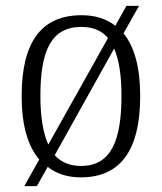

<svg xmlns="http://www.w3.org/2000/svg" viewBox="-20 -596 553 656"><path d="M114 -51 63 40H106L143 -26C173 -2 211 10 256 10C389 10 459 -79 459 -268C459 -366 439 -437 402 -482L455 -576H412L374 -508C343 -532 305 -544 259 -544C123 -544 54 -455 54 -268C54 -168 75 -97 114 -51ZM349 -466 145 -102C127 -142 118 -198 118 -268C118 -425 156 -504 258 -504C297 -504 327 -492 349 -466ZM257 -29C218 -29 188 -42 167 -66L370 -430C387 -391 395 -338 395 -268C395 -115 359 -29 257 -29Z"/></svg>

Font: Noto Serif Georgian SemiCondensed Light
Style: Regular
Weight: 300
Width: 4
Designer: Monotype Design Team, Akaki Razmadze
Foundry: Google LLC
Version: Version 2.003